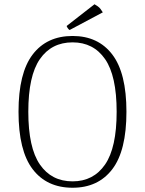

<svg xmlns="http://www.w3.org/2000/svg" viewBox="-20 -870 681 902"><path d="M321 12Q200 12 133.5 -75Q67 -162 67 -345Q67 -527 133.5 -614Q200 -701 321 -701Q441 -701 507.5 -614Q574 -527 574 -345Q574 -162 507.5 -75Q441 12 321 12ZM321 -18Q419 -18 473.5 -97Q528 -176 528 -345Q528 -514 473.5 -592.5Q419 -671 321 -671Q222 -671 167.5 -592.5Q113 -514 113 -345Q113 -176 167.5 -97Q222 -18 321 -18ZM463 -812 307 -729Q303 -731 298.5 -737.5Q294 -744 293 -748L424 -850Q431 -846 439 -840.5Q447 -835 452.5 -827.5Q458 -820 463 -812Z"/></svg>

Font: Arima ExtraLight
Style: Regular
Weight: 250
Designer: Joana Correia and Natanael Gama
Foundry: NDISCOVER
Version: Version 1.101;gftools[0.9.23]